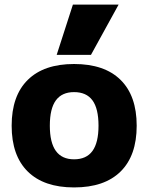

<svg xmlns="http://www.w3.org/2000/svg" viewBox="-20 -810 649 840"><path d="M304 10Q172 10 101.5 -59.5Q31 -129 31 -260Q31 -391 101.5 -460.5Q172 -530 304 -530Q437 -530 507.5 -460.5Q578 -391 578 -260Q578 -129 507.5 -59.5Q437 10 304 10ZM304 -113Q358 -113 384.5 -149.5Q411 -186 411 -260Q411 -335 384.5 -371Q358 -407 304 -407Q251 -407 224.5 -371Q198 -335 198 -260Q198 -186 224.5 -149.5Q251 -113 304 -113ZM378 -570H228L299 -790H499Z"/></svg>

Font: M PLUS 1 ExtraBold
Style: Regular
Weight: 800
Designer: Coji Morishita
Foundry: UNDERFOREST DESIGN
Version: Version 1.001